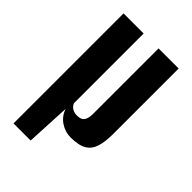

<svg xmlns="http://www.w3.org/2000/svg" viewBox="-193 -568 770 770"><g transform="rotate(45 192.5 -183.0)"><path d="M36 129V-495H150V-99.6Q155.3 -86.8 166.6 -79.9Q178 -73 194.1 -73Q206.8 -73 215.7 -77.2Q224.6 -81.3 229.6 -93Q234.6 -104.8 234.6 -126.2V-495H348.6V-124Q348.6 -80 339.6 -50.7Q330.6 -21.4 306.6 -7.2Q282.6 7 237.7 7Q206.3 7 179.7 -10.8Q153.1 -28.6 142.5 -59.9L133.1 129Z"/></g></svg>

Font: Alumni Sans SC Thin
Style: Regular
Weight: 100
Designer: Robert E. Leuschke
Foundry: Robert E. Leuschke
Version: Version 1.018